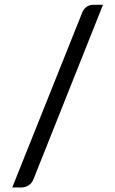

<svg xmlns="http://www.w3.org/2000/svg" viewBox="-20 -758 494 823"><path d="M124 9Q117 27.5 102.5 36.5Q88 45.5 72.5 45.5H32.5L332 -703Q338 -719.5 350.8 -728.5Q363.5 -737.5 381 -737.5H421.5Z"/></svg>

Font: Lato Medium
Style: Regular
Weight: 500
Designer: Lukasz Dziedzic
Foundry: tyPoland Lukasz Dziedzic
Version: Version 2.006; 2014-01-15